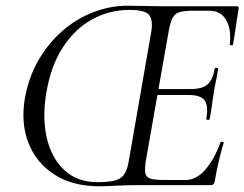

<svg xmlns="http://www.w3.org/2000/svg" viewBox="-20 -647 854 671"><path d="M326.8 4Q234 4 170.5 -36.7Q107 -77.4 79.7 -146.8Q52.4 -216.2 66.8 -302.6Q80 -377.2 114.7 -437Q149.4 -496.8 198.7 -539.5Q248 -582.2 306.7 -604.6Q365.4 -627 425.8 -627Q451.6 -627 488.1 -626Q524.6 -625 555.6 -625H807.8Q815.8 -625 813.8 -616Q810.8 -597.8 807.2 -574.2Q803.6 -550.6 800.4 -528.2Q797.2 -505.8 794.4 -491.6Q793.4 -487.6 787.9 -488.7Q782.4 -489.8 783.2 -492.6Q788.8 -545.4 770.1 -577.5Q751.4 -609.6 709.8 -609.6H656Q624 -609.6 607.7 -604.7Q591.4 -599.8 583.8 -585.6Q576.2 -571.4 570.4 -543L489.6 -85Q485.4 -57 487.8 -42.5Q490.2 -28 505.4 -23Q520.6 -18 552 -18H628.2Q666.4 -18 697.9 -54.5Q729.4 -91 750.4 -149.4Q751.6 -152.4 757.5 -151.3Q763.4 -150.2 761.6 -147.4Q753.2 -120.8 744.6 -83.7Q736 -46.6 730.8 -15Q729.6 -7 726.1 -3.5Q722.6 0 714.6 0H450.8Q420.6 0 386.2 2Q351.8 4 326.8 4ZM319.8 -10.4Q355.2 -10.4 377.6 -15.1Q400 -19.8 412.3 -35.4Q424.6 -51 429.6 -82L507.8 -531Q515.8 -574 502.4 -593.2Q489 -612.4 432.8 -612.4Q362.6 -612.4 302.3 -579.4Q242 -546.4 200.1 -482.2Q158.2 -418 142.2 -324.6Q127 -236.2 143.5 -165.2Q160 -94.2 205 -52.3Q250 -10.4 319.8 -10.4ZM713 -231.6Q712 -227.6 706 -228.1Q700 -228.6 701 -232.6Q709 -277.4 695.1 -296.2Q681.2 -315 639.8 -315H503.6L505.8 -335.8H646.8Q686.2 -335.8 704.9 -351.7Q723.6 -367.6 730 -406.2Q731 -410.4 737 -409.9Q743 -409.4 742 -404.4Q737.8 -375.6 733.8 -359.5Q729.8 -343.4 727.6 -325Q723.6 -302.4 720.8 -280.3Q718 -258.2 713 -231.6Z"/></svg>

Font: Cormorant Light
Style: Italic
Weight: 300
Italic angle: -10°
Designer: Christian Thalmann (Catharsis Fonts)
Foundry: Catharsis Fonts
Version: Version 4.000